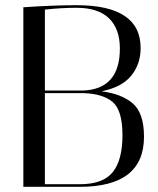

<svg xmlns="http://www.w3.org/2000/svg" viewBox="-20 -720 610 740"><path d="M70 -692Q186 -700 275 -700Q522 -700 522 -535Q522 -473 486 -428.5Q450 -384 371 -368Q447 -359 491 -322Q535 -285 535 -193Q535 0 288 0H70ZM153 -10H288Q377 -10 414.5 -56.5Q452 -103 452 -199Q452 -295 414 -327Q376 -359 301 -361H153ZM275 -690Q217 -690 153 -683V-371H301Q442 -377 442 -533Q442 -609 400 -649.5Q358 -690 275 -690Z"/></svg>

Font: Italiana
Style: Regular
Weight: 400
Designer: Santiago Orozco
Foundry: Santiago Orozco
Version: Version 001.001